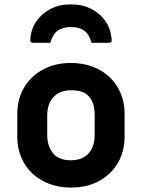

<svg xmlns="http://www.w3.org/2000/svg" viewBox="-20 -834 640 866"><path d="M300 -712Q263 -712 240.5 -696Q218 -680 207 -641Q188 -641 169.5 -641Q151 -641 131 -641Q121 -641 118.5 -645Q116 -649 117 -663Q122 -708 146.5 -741.5Q171 -775 209.5 -794.5Q248 -814 293 -814H307Q352 -814 390.5 -794.5Q429 -775 453.5 -741.5Q478 -708 483 -663Q485 -649 482 -645Q479 -641 469 -641Q449 -641 430.5 -641Q412 -641 393 -641Q382 -680 359.5 -696Q337 -712 300 -712ZM300 -550Q354 -550 398.5 -533Q443 -516 475 -485.5Q507 -455 524.5 -413Q542 -371 542 -320V-219Q542 -151 511.5 -99Q481 -47 426.5 -17.5Q372 12 300 12Q246 12 201.5 -5Q157 -22 125 -52.5Q93 -83 75.5 -125Q58 -167 58 -218V-319Q58 -387 88.5 -439Q119 -491 174 -520.5Q229 -550 300 -550ZM301 -427Q267 -427 243 -413.5Q219 -400 206 -374.5Q193 -349 193 -313V-225Q193 -197 201 -175.5Q209 -154 223 -138Q236 -125 255.5 -118Q275 -111 299 -111Q333 -111 357.5 -124.5Q382 -138 394.5 -164Q407 -190 407 -225V-313Q407 -344 400 -365.5Q393 -387 379 -401Q366 -415 346.5 -421Q327 -427 301 -427Z"/></svg>

Font: RecMonoLinear Nerd Font Mono
Style: Bold
Weight: 700
Monospace: yes
Version: Version 1.085; ttfautohint (v1.8.4.7-5d5b);Nerd Fonts 3.2.1